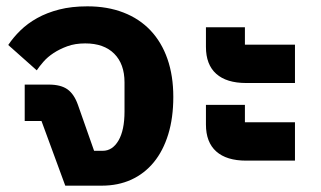

<svg xmlns="http://www.w3.org/2000/svg" viewBox="-20 -586 1014 606"><path d="M111 -204H58V-319H134Q172 -319 193 -304Q214 -289 226 -255L277 -110H304Q335 -110 354 -142.5Q373 -175 373 -234V-326Q373 -384 340.5 -416.5Q308 -449 249 -449Q217 -449 192.5 -440Q168 -431 149 -418.5Q130 -406 117 -391Q104 -376 96 -364L6 -444Q22 -468 44.5 -490Q67 -512 97.5 -529Q128 -546 167 -556Q206 -566 256 -566Q319 -566 369.5 -546.5Q420 -527 455 -490Q490 -453 508.5 -400Q527 -347 527 -280Q527 -214 511 -162Q495 -110 465.5 -74Q436 -38 394.5 -19Q353 0 301 0H186Z M757 -79Q695 -79 662.5 -108Q630 -137 630 -193V-255H753V-200H911V-79ZM757 -324Q695 -324 662.5 -353Q630 -382 630 -438V-500H753V-445H911V-324Z"/></svg>

Font: IBM-Poppins
Style: Poppins-Bold
Weight: 700
Designer: Mike Abbink, Paul van der Laan, Pieter van Rosmalen, Ben Mitchell, Mark Frömberg
Foundry: Bold Monday
Version: Version 1.1